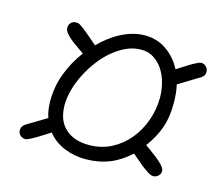

<svg xmlns="http://www.w3.org/2000/svg" viewBox="-67 -693 648 566"><g transform="rotate(15 257.0 -410.0)"><path d="M492.2 -574.2Q501 -574.2 507.3 -567.6Q513.7 -561 513.7 -552.2Q513.7 -540 503.4 -533.7L438.5 -494.1Q444.3 -467.8 444.3 -439.9Q444.3 -418.5 441.9 -400.1Q439.5 -381.8 433.8 -365Q428.2 -348.1 419.4 -331.8Q410.6 -315.4 397.9 -297.9Q403.8 -293.5 414.6 -285.9Q425.3 -278.3 436 -269.8Q446.8 -261.2 454.8 -252.2Q462.9 -243.2 462.9 -235.4Q462.9 -226.6 456.1 -220.7Q449.2 -214.8 440.9 -214.8Q434.1 -214.8 424.1 -221.2Q414.1 -227.5 403.8 -235.8Q393.6 -244.1 384 -252.4Q374.5 -260.7 369.6 -264.6Q340.3 -237.3 307.4 -224.4Q274.4 -211.4 233.9 -211.4Q201.7 -211.4 170.9 -223.6Q140.1 -235.8 119.1 -261.7Q114.7 -258.8 104.7 -252.4Q94.7 -246.1 84 -239.5Q73.2 -232.9 63.2 -227.8Q53.2 -222.7 48.8 -222.7Q40 -222.7 33.2 -228.8Q26.4 -234.9 26.4 -243.7Q26.4 -256.3 37.6 -263.7L98.6 -300.3Q94.2 -312.5 92.5 -325.2Q90.8 -337.9 90.8 -350.6Q90.8 -395 106 -435.1Q121.1 -475.1 147.5 -510.3Q142.1 -514.6 131.3 -521.7Q120.6 -528.8 109.9 -537.1Q99.1 -545.4 91.3 -554.4Q83.5 -563.5 83.5 -571.8Q83.5 -581.5 89.6 -587.6Q95.7 -593.8 105.5 -593.8Q107.9 -593.8 112.8 -592.8Q119.1 -589.8 127.4 -583.5Q135.7 -577.1 144.5 -569.8Q153.3 -562.5 161.6 -555.2Q169.9 -547.9 175.8 -543Q189 -556.2 204.6 -568.4Q220.2 -580.6 237.3 -589.6Q254.4 -598.6 272.9 -604Q291.5 -609.4 311 -609.4Q348.6 -609.4 377.7 -589.1Q406.7 -568.8 423.3 -536.1Q427.7 -539.1 437.5 -545.2Q447.3 -551.3 457.8 -557.9Q468.3 -564.5 478 -569.3Q487.8 -574.2 492.2 -574.2ZM400.9 -443.4Q400.9 -463.4 395.8 -485.1Q390.6 -506.8 379.6 -524.7Q368.7 -542.5 351.6 -554.2Q334.5 -565.9 311 -565.9Q288.1 -565.9 266.1 -555.9Q244.1 -545.9 224.4 -529.1Q204.6 -512.2 188.2 -490.2Q171.9 -468.3 159.9 -444.3Q147.9 -420.4 141.4 -396Q134.8 -371.6 134.8 -350.6Q134.8 -303.7 161.4 -279.1Q188 -254.4 233.9 -254.4Q272 -254.4 302.7 -270.5Q333.5 -286.6 355.2 -313.2Q377 -339.8 388.9 -373.8Q400.9 -407.7 400.9 -443.4Z"/></g></svg>

Font: Helvetia Verbundene
Style: Regular
Weight: 400
Designer: Peter Wiegel, original typeface by Carl Albert Fahrenwaldt 1901
Foundry: Peter Wiegel
Version: Version 2.000